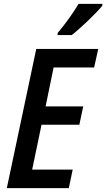

<svg xmlns="http://www.w3.org/2000/svg" viewBox="-20 -965 545 985"><path d="M275 -785H348C391 -818 477 -900 505 -936V-945H383C356 -899 314 -841 276 -796ZM15 0H333L353 -95H145L193 -325H387L407 -419H214L255 -619H463L484 -714H166Z"/></svg>

Font: Noto Sans Display SemiCondensed Medium
Style: Italic
Weight: 500
Width: 4
Italic angle: -12°
Designer: Monotype Design Team
Foundry: Monotype Imaging Inc.
Version: Version 1.900